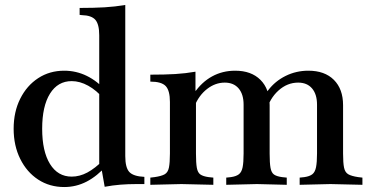

<svg xmlns="http://www.w3.org/2000/svg" viewBox="-20 -742 1489 774"><path d="M239 12Q180 12 134 -18Q88 -48 61.5 -101.5Q35 -155 35 -223Q35 -291 61.5 -344Q88 -397 134 -427Q180 -457 239 -457Q287 -457 330 -436Q373 -415 409 -374L398 -344Q369 -378 335.5 -396.5Q302 -415 269 -415Q213 -415 181.5 -364.5Q150 -314 150 -223Q150 -132 181.5 -81Q213 -30 269 -30Q301 -30 332 -46.5Q363 -63 398 -98L411 -76Q372 -32 329.5 -10Q287 12 239 12ZM402 11 389 -63 380 -80V-600Q380 -644 364.5 -662Q349 -680 310 -681L301 -682V-710Q359 -710 401.5 -712.5Q444 -715 485 -722V-113Q485 -66 501.5 -48.5Q518 -31 562 -29V0H531Q496 0 465 2.5Q434 5 402 11Z M763 -367Q793 -411 835 -434Q877 -457 928 -457Q993 -457 1030 -420Q1067 -383 1067 -318V-123Q1067 -85 1070.5 -65.5Q1074 -46 1084.5 -38.5Q1095 -31 1117 -28L1136 -26V3L1016 0L892 3V-26L911 -28Q932 -31 943 -39.5Q954 -48 958 -67.5Q962 -87 962 -123V-320Q962 -362 942 -385.5Q922 -409 886 -409Q848 -409 815 -383.5Q782 -358 764 -314ZM1188 3V-26L1207 -28Q1228 -31 1239 -39.5Q1250 -48 1254 -68Q1258 -88 1258 -123V-320Q1258 -362 1238 -385.5Q1218 -409 1182 -409Q1138 -409 1102.5 -377Q1067 -345 1053 -293H1026Q1033 -341 1061 -378Q1089 -415 1131.5 -436Q1174 -457 1223 -457Q1289 -457 1326 -420Q1363 -383 1363 -318V-123Q1363 -85 1367 -66Q1371 -47 1384 -39.5Q1397 -32 1424 -28L1441 -26V3L1312 0ZM770 -123Q770 -85 773.5 -65.5Q777 -46 788 -38.5Q799 -31 821 -28L840 -26V3L711 0L586 3V-26L603 -28Q631 -32 644 -39.5Q657 -47 661 -66.5Q665 -86 665 -123V-331Q665 -377 648 -395Q631 -413 586 -413V-441Q645 -441 686.5 -443.5Q728 -446 768 -453V-377L770 -374Z"/></svg>

Font: Baskervville SemiBold
Style: Regular
Weight: 600
Version: Version 1.100